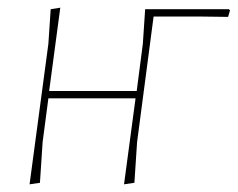

<svg xmlns="http://www.w3.org/2000/svg" viewBox="-20 -476 619 500"><path d="M579 -449 574 -432 498 -433H380L337 -106L330 0L303 4L333 -220H106L91 -106L84 0L57 4L106 -362L112 -452L137 -456L108 -239H336L352 -362L358 -452H576Z"/></svg>

Font: Luna Sans Thin
Style: Italic
Weight: 250
Italic angle: -7°
Designer: Juan Pablo del Peral
Foundry: Huerta Tipografica
Version: Version 2.001; ttfautohint (v1.5)